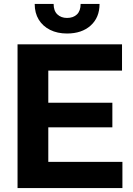

<svg xmlns="http://www.w3.org/2000/svg" viewBox="-20 -954 676 974"><path d="M69 0V-729H599V-596H192L225 -629V-100L192 -133H601V0ZM192 -308V-433H550V-308ZM320 -784Q271 -784 234 -802.5Q197 -821 176.5 -854.5Q156 -888 156 -934H252Q252 -899 271 -881Q290 -863 320 -863Q352 -863 370.5 -881Q389 -899 389 -934H485Q485 -865 440 -824.5Q395 -784 320 -784Z"/></svg>

Font: Mona Sans ExtraLight
Style: Bold
Weight: 700
Version: Version 2.000